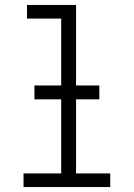

<svg xmlns="http://www.w3.org/2000/svg" viewBox="-20 -755 540 775"><path d="M75 0V-55H227V-680H89V-735H287V-55H425V0ZM119 -354V-410H381V-354Z"/></svg>

Font: Iosevka Curly Light
Style: Regular
Weight: 300
Monospace: yes
Designer: Belleve Invis
Foundry: Belleve Invis
Version: Version 22.1.2; ttfautohint (v1.8.4)